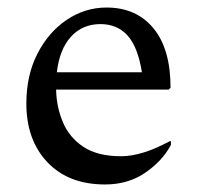

<svg xmlns="http://www.w3.org/2000/svg" viewBox="-20 -480 524 510"><path d="M259 10Q162 10 106 -49Q50 -108 50 -205Q50 -280 79.5 -337.5Q109 -395 157.5 -427.5Q206 -460 263 -460Q342 -460 387.5 -405Q433 -350 433 -247L428 -242H129Q130 -196 147 -155.5Q164 -115 201.5 -90Q239 -65 302 -65Q357 -65 431 -105H434V-95Q411 -52 365.5 -21Q320 10 259 10ZM247 -416Q199 -416 168.5 -382.5Q138 -349 131 -288H357Q346 -356 318.5 -386Q291 -416 247 -416Z"/></svg>

Font: Spectral
Style: Regular
Weight: 400
Designer: Jean-Baptiste Levee
Foundry: Production Type
Version: Version 2.001